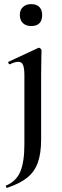

<svg xmlns="http://www.w3.org/2000/svg" viewBox="-20 -627 301 929"><path d="M181 -384Q181 -373 180 -344Q179 -315 179 -264V48Q179 114 163.5 158.5Q148 203 112.5 232Q77 261 14 282Q12 283 9.5 277.5Q7 272 9 271Q59 250 78.5 203Q98 156 98 71V-263Q98 -297 91.5 -312.5Q85 -328 68 -328Q60 -328 50 -325Q40 -322 28 -316Q24 -315 21 -321Q18 -327 21 -328L165 -395Q167 -396 168 -396Q172 -396 176.5 -391.5Q181 -387 181 -384ZM131 -501Q106 -501 91 -515Q76 -529 76 -555Q76 -579 91 -593Q106 -607 131 -607Q157 -607 170.5 -593Q184 -579 184 -555Q184 -501 131 -501Z"/></svg>

Font: Cormorant Infant Light SemiBold
Style: Regular
Weight: 600
Version: Version 4.001